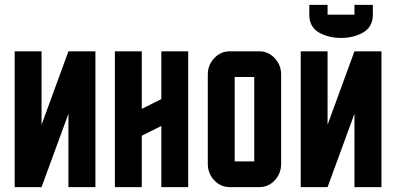

<svg xmlns="http://www.w3.org/2000/svg" viewBox="-20 -765 1619 785"><path d="M149.9 -254.9 259.8 -555.2H370.1V0H259.8V-299.8L149.9 0H40V-555.2H149.9Z M639.6 -250 559.6 -210V0H449.7V-555.2H559.6V-319.8L639.6 -359.9V-555.2H749.5V0H639.6Z M1129.4 -460V-95.2Q1129.4 -55.2 1103 -27.3Q1077.1 0 1039.6 0H919.4Q882.3 0 856 -27.8Q829.6 -55.7 829.6 -95.2V-460Q829.6 -499.5 856 -527.3Q882.3 -555.2 919.4 -555.2H1039.6Q1076.7 -555.2 1103 -527.3Q1129.4 -499.5 1129.4 -460ZM1019.5 -105V-450.2H939.5V-105Z M1319.3 -705.1H1429.2V-745.1H1504.4V-705.1Q1504.4 -655.3 1464.8 -632.3Q1425.8 -609.9 1374.5 -609.9Q1322.8 -609.9 1283.7 -632.3Q1244.6 -654.8 1244.6 -705.1V-745.1H1319.3ZM1319.3 -254.9 1429.2 -555.2H1539.6V0H1429.2V-299.8L1319.3 0H1209.5V-555.2H1319.3Z"/></svg>

Font: Horta
Style: Regular
Weight: 600
Width: 3
Version: Version 0.11